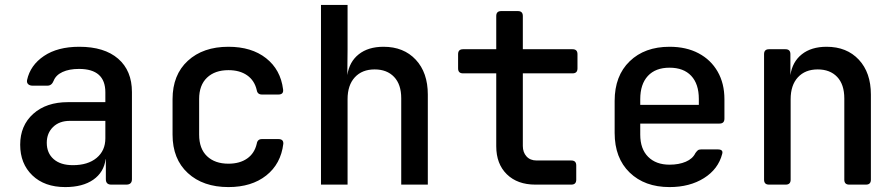

<svg xmlns="http://www.w3.org/2000/svg" viewBox="-20 -750 3640 780"><path d="M245 10Q161 10 111.5 -37.5Q62 -85 62 -162Q62 -240 115 -287.5Q168 -335 256 -335H408V-375Q408 -470 301 -470Q261 -470 234 -457.5Q207 -445 198 -422Q190 -402 173 -402H112Q101 -402 94.5 -408Q88 -414 90 -425Q103 -485 158.5 -522.5Q214 -560 302 -560Q404 -560 460 -511.5Q516 -463 516 -376V-22Q516 0 493 0H432Q410 0 410 -22V-103H409Q402 -50 359 -20Q316 10 245 10ZM276 -79Q337 -79 372.5 -108.5Q408 -138 408 -188V-259H264Q221 -259 195.5 -234Q170 -209 170 -170Q170 -128 198 -103.5Q226 -79 276 -79Z M908 10Q805 10 743 -47Q681 -104 681 -203V-347Q681 -446 743 -503Q805 -560 908 -560Q1002 -560 1061 -513.5Q1120 -467 1130 -387Q1133 -366 1111 -366H1044Q1026 -366 1023 -384Q1014 -423 984 -444Q954 -465 908 -465Q853 -465 821 -434.5Q789 -404 789 -348V-203Q789 -146 821 -115.5Q853 -85 908 -85Q954 -85 984 -106Q1014 -127 1023 -166Q1026 -185 1044 -185H1111Q1132 -185 1131 -166Q1121 -84 1061.5 -37Q1002 10 908 10Z M1284 0V-730H1392V-550L1391 -445Q1399 -499 1437.5 -529.5Q1476 -560 1538 -560Q1620 -560 1669 -507.5Q1718 -455 1718 -366V0H1610V-351Q1610 -407 1581 -437.5Q1552 -468 1502 -468Q1451 -468 1421.5 -436Q1392 -404 1392 -347V0Z M2155 0Q2082 0 2039 -42Q1996 -84 1996 -156V-452H1861Q1841 -452 1841 -472V-530Q1841 -550 1861 -550H1996V-685Q1996 -705 2016 -705H2084Q2104 -705 2104 -685V-550H2306Q2326 -550 2326 -530V-472Q2326 -452 2306 -452H2104V-157Q2104 -131 2119 -114.5Q2134 -98 2160 -98H2301Q2321 -98 2321 -78V-20Q2321 0 2301 0Z M2700 10Q2599 10 2538 -49Q2477 -108 2477 -210V-340Q2477 -442 2538 -501Q2599 -560 2700 -560Q2768 -560 2818 -533.5Q2868 -507 2895.5 -459Q2923 -411 2923 -347V-268Q2923 -248 2903 -248H2581V-203Q2581 -145 2613 -113Q2645 -81 2700 -81Q2738 -81 2766 -93Q2794 -105 2805 -128Q2810 -135 2814.5 -139Q2819 -143 2828 -143H2896Q2919 -143 2914 -125Q2898 -63 2840 -26.5Q2782 10 2700 10ZM2581 -347V-324H2819V-348Q2819 -409 2788 -442Q2757 -475 2700 -475Q2643 -475 2612 -441.5Q2581 -408 2581 -347Z M3104 0Q3084 0 3084 -20V-530Q3084 -550 3104 -550H3171Q3191 -550 3191 -530V-445Q3199 -499 3237.5 -529.5Q3276 -560 3338 -560Q3420 -560 3469 -507.5Q3518 -455 3518 -366V-20Q3518 0 3498 0H3430Q3410 0 3410 -20V-350Q3410 -407 3381 -437.5Q3352 -468 3302 -468Q3251 -468 3221.5 -436Q3192 -404 3192 -347V-20Q3192 0 3172 0Z"/></svg>

Font: Pitagon Sans Mono SemiBold
Style: Regular
Weight: 600
Monospace: yes
Designer: Travis Tran
Foundry: Pitagon
Version: Version 1.001; ttfautohint (v1.8.4.7-5d5b);gftools[0.9.26]